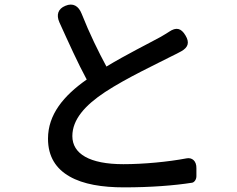

<svg xmlns="http://www.w3.org/2000/svg" viewBox="-20 -781 1020 828"><path d="M280 -20C339 14 421 27 515 27C630 27 732 19 808 7C817 6 827 -6 827 -21V-52V-55C828 -87 808 -103 784 -98C705 -83 599 -73 512 -73C366 -73 292 -118 292 -194C292 -266 347 -327 433 -384C526 -445 657 -506 721 -539C736 -546 749 -553 762 -560C792 -577 798 -598 780 -628C761 -660 740 -665 709 -644C698 -637 687 -630 673 -622C622 -594 525 -546 439 -494C405 -557 366 -636 332 -722C319 -755 295 -770 262 -756C230 -743 222 -717 236 -685C276 -597 316 -508 354 -438C254 -368 187 -287 187 -183C187 -105 222 -53 280 -20Z"/></svg>

Font: GenSenRounded2 TW M
Style: Regular
Weight: 500
Version: Version 2.100;PS 2.1;hotconv 16.6.51;makeotf.lib2.5.65220 DE